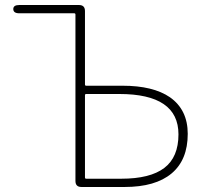

<svg xmlns="http://www.w3.org/2000/svg" viewBox="-20 -746 824 766"><path d="M305 0Q281 0 281 -24V-688Q281 -693 276 -693H57Q33 -693 33 -710Q33 -726 57 -726H295Q319 -726 319 -702V-409Q319 -404 324 -404H469Q591 -404 658 -358Q729 -308 729 -212Q729 -108 664.5 -54Q600 0 477 0ZM319 -38Q319 -33 324 -33H464Q579 -33 635.5 -76Q692 -119 692 -210Q692 -371 456 -371H324Q319 -371 319 -366Z"/></svg>

Font: Resource Han Rounded JP ExtraLight
Style: Regular
Weight: 250
Designer: Cyano Hao (round all glyphs); Ryoko NISHIZUKA 西塚涼子 (kana, bopomofo & ideographs); Paul D. Hunt (Latin, Greek & Cyrillic)
Foundry: Cyano Hao
Version: 0.990